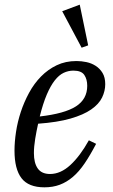

<svg xmlns="http://www.w3.org/2000/svg" viewBox="-20 -789 485 821"><path d="M170 12Q102 12 72 -27Q42 -66 42 -145Q42 -182 48.5 -225Q55 -268 69 -310.5Q83 -353 104.5 -392.5Q126 -432 155.5 -462Q185 -492 222.5 -510Q260 -528 307 -528Q328 -528 349.5 -523.5Q371 -519 389 -507.5Q407 -496 418.5 -477Q430 -458 430 -429Q430 -400 416.5 -372Q403 -344 370 -321Q337 -298 281.5 -282Q226 -266 143 -260Q136 -229 130.5 -195.5Q125 -162 125 -134Q125 -92 141.5 -68.5Q158 -45 194 -45Q239 -45 280.5 -83Q322 -121 360 -189L391 -174Q366 -126 342 -90.5Q318 -55 291.5 -32.5Q265 -10 235.5 1Q206 12 170 12ZM150 -291Q256 -303 304.5 -334Q353 -365 353 -422Q353 -450 340.5 -468.5Q328 -487 294 -487Q272 -487 252 -477.5Q232 -468 214 -445Q196 -422 180 -384.5Q164 -347 150 -291ZM246 -741 321 -769 357 -595 329 -585Z"/></svg>

Font: IBM Plex Serif
Style: Italic
Weight: 400
Italic angle: -14°
Designer: Mike Abbink, Paul van der Laan, Pieter van Rosmalen
Foundry: Bold Monday
Version: Version 3.001